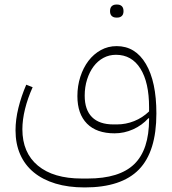

<svg xmlns="http://www.w3.org/2000/svg" viewBox="-20 -581 754 841"><path d="M351 240Q279 240 223 223Q167 206 128 174Q89 142 68.5 95.5Q48 49 48 -10Q48 -57 60.5 -108Q73 -159 95 -210L123 -199Q101 -150 89.5 -103Q78 -56 78 -15Q78 88 146 144.5Q214 201 338 201H364Q503 201 568 138Q633 75 633 -59V-63H630Q602 -32 563 -14.5Q524 3 482 3Q403 3 361 -39.5Q319 -82 319 -160Q319 -205 332 -245Q345 -285 367.5 -314.5Q390 -344 421.5 -361.5Q453 -379 491 -379Q573 -379 619 -301Q665 -223 665 -84Q665 83 588.5 161.5Q512 240 351 240ZM492 -36Q531 -36 567.5 -50.5Q604 -65 633 -93V-111Q633 -220 595 -280.5Q557 -341 488 -341Q458 -341 433 -327.5Q408 -314 390 -290Q372 -266 361.5 -233Q351 -200 351 -162Q351 -100 383 -68Q415 -36 477 -36ZM489 -504Q477 -504 469.5 -511Q462 -518 462 -532Q462 -547 469.5 -554Q477 -561 489 -561H494Q506 -561 513.5 -554Q521 -547 521 -532Q521 -518 513.5 -511Q506 -504 494 -504Z"/></svg>

Font: IBM Plex Sans Arabic ExtLt
Style: Regular
Weight: 200
Designer: Mike Abbink, Paul van der Laan, Pieter van Rosmalen, Wael Morcos, Khajak Apelian
Foundry: Bold Monday
Version: Version 1.2